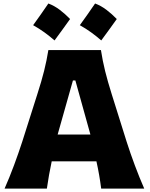

<svg xmlns="http://www.w3.org/2000/svg" viewBox="-20 -1102 875 1122"><path d="M6.8 0Q35.6 -65.4 62.3 -137.2Q88.9 -209 109.9 -273.9L198.2 -551.8Q222.7 -627.4 237.8 -688Q252.9 -748.5 262.7 -809.6H569.8Q579.6 -746.1 594.5 -686Q609.4 -626 632.8 -551.8L720.2 -273.4Q741.7 -206.1 768.1 -135.5Q794.4 -64.9 822.8 0H571.3Q566.4 -39.1 559.3 -79.6Q552.2 -120.1 543.5 -159.2H282.2Q265.1 -79.1 253.9 0ZM508.3 -315.9 420.4 -631.8H406.2L316.9 -315.9ZM535.7 -1081.6Q571.1 -1068.2 602.8 -1044Q634.5 -1019.8 662.4 -990.8Q640.4 -960.2 617.9 -928.8Q595.3 -897.4 571.7 -865.7Q544.3 -889.8 513.1 -912.4Q482 -935 446.5 -954.8Q470.2 -987.1 492.2 -1018.7Q514.2 -1050.4 535.7 -1081.6ZM262.7 -1081.6Q298.2 -1068.2 329.9 -1044Q361.6 -1019.8 389.5 -990.8Q367.5 -960.2 344.9 -928.8Q322.4 -897.4 298.7 -865.7Q271.3 -889.8 240.2 -912.4Q209 -935 173.6 -954.8Q197.2 -987.1 219.2 -1018.7Q241.3 -1050.4 262.7 -1081.6Z"/></svg>

Font: Pinar-FD ExtraBold
Style: Regular
Weight: 800
Designer: Amin Abedi
Version: Version 3.000